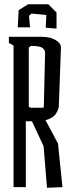

<svg xmlns="http://www.w3.org/2000/svg" viewBox="-20 -884 345 907"><path d="M186 -193 131 -311H102V0H44V-669L22 -681V-710H178Q216 -710 241.5 -695.5Q267 -681 268 -661L258 -384Q258 -369 244.5 -347.5Q231 -326 195 -316L254 -206L275 0L202 3ZM181 -375Q187 -375 187 -381L193 -634Q193 -648 180.5 -657.5Q168 -667 128 -667Q116 -663 116 -655V-383Q116 -380 119.5 -377.5Q123 -375 128 -375ZM196 -753 199 -813 129 -820 117 -809 122 -755H64L68 -836L113 -864H208L247 -825V-749Z"/></svg>

Font: Bahianita
Style: Regular
Weight: 400
Designer: Pablo Cosgaya & Dani Raskovsky
Foundry: Pablo Cosgaya & Dani Raskovsky
Version: Version 1.008